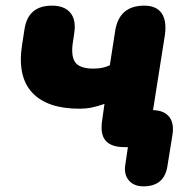

<svg xmlns="http://www.w3.org/2000/svg" viewBox="-20 -521 677 680"><path d="M488 139Q454 139 436 117.5Q418 96 424 61L433 0H419Q374 0 354 -23Q334 -46 342 -96L350 -153Q324 -144 304 -140Q284 -136 261 -136Q147 -136 94 -193Q41 -250 58 -361L67 -419Q80 -501 164 -501Q208 -501 229 -476Q250 -451 243 -404L239 -377Q230 -324 246 -301Q262 -278 311 -278Q345 -278 369 -290L388 -412Q402 -501 491 -501Q534 -501 552.5 -474Q571 -447 564 -397L522 -131Q561 -130 579 -107.5Q597 -85 591 -45L573 67Q562 139 488 139Z"/></svg>

Font: Nunito Black
Style: Italic
Weight: 900
Italic angle: -9°
Designer: Vernon Adams
Foundry: Vernon Adams
Version: Version 3.601; ttfautohint (v1.8.2.53-6de2)